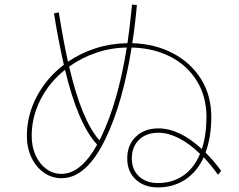

<svg xmlns="http://www.w3.org/2000/svg" viewBox="-20 -813 1040 836"><path d="M929 -52Q898 -96 867 -128Q838 -65 786.5 -31Q735 3 667 3Q608 3 571 -31.5Q534 -66 534 -123Q534 -182 571.5 -218Q609 -254 670 -254Q761 -254 859 -164Q879 -226 879 -304Q879 -392 837.5 -460Q796 -528 722 -566Q648 -604 553 -606Q515 -366 440 -210Q357 -37 248 -37Q206 -37 171.5 -61Q137 -85 117 -127Q97 -169 97 -221Q97 -311 140 -392.5Q183 -474 258 -531Q233 -641 215 -755L236 -759Q257 -629 276 -544Q331 -582 397 -603Q463 -624 535 -625Q544 -684 555 -793L576 -791Q569 -709 556 -625Q655 -622 733 -581Q811 -540 855.5 -468.5Q900 -397 900 -304Q900 -216 875 -149Q915 -108 943 -69ZM532 -606Q462 -605 398 -583Q334 -561 281 -523Q335 -290 413 -202L422 -220Q494 -370 532 -606ZM403 -183Q361 -229 326.5 -309Q292 -389 263 -509Q195 -455 156.5 -379.5Q118 -304 118 -221Q118 -174 135 -136.5Q152 -99 181.5 -77.5Q211 -56 248 -56Q332 -56 403 -183ZM851 -143Q805 -188 758.5 -211.5Q712 -235 670 -235Q617 -235 585.5 -204.5Q554 -174 554 -123Q554 -74 585.5 -45Q617 -16 667 -16Q731 -16 778 -48.5Q825 -81 851 -143Z"/></svg>

Font: IBM Plex Sans JP Thin
Style: Regular
Weight: 100
Designer: Mike Abbink; Paul van der Laan; Pieter van Rosmalen; Wujin Sim; Yejin Wi; Jinhee Kim; Boomi Park; Yona Kim; Kichan Ma
Foundry: Sandoll Inc.
Version: Version 1.001